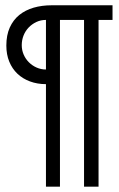

<svg xmlns="http://www.w3.org/2000/svg" viewBox="-20 -558 447 724"><path d="M404.3 -482.9H351.6V146H296.9V-482.9H206.1V146H153.3V-240.7Q120.6 -240.7 93 -251Q65.4 -261.2 45.7 -280Q25.9 -298.8 14.9 -325.7Q3.9 -352.5 3.9 -386.2Q3.9 -425.3 16.8 -454.1Q29.8 -482.9 52.7 -501.5Q75.7 -520 106.9 -529.1Q138.2 -538.1 174.8 -538.1H404.3ZM153.3 -295.9V-482.9Q133.8 -482.9 117.2 -475.1Q100.6 -467.3 88.1 -454.3Q75.7 -441.4 68.8 -424.1Q62 -406.7 62 -387.7Q62 -369.1 69.1 -352.5Q76.2 -335.9 88.9 -323.2Q101.6 -310.5 118.2 -303.2Q134.8 -295.9 153.3 -295.9Z"/></svg>

Font: AKL 022
Style: Regular
Weight: 400
Designer: AKL
Foundry: AKL
Version: Version 2.053;August 19, 2024;FontCreator 13.0.0.2675 64-bit